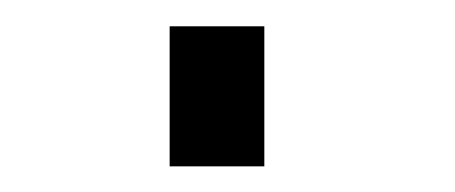

<svg xmlns="http://www.w3.org/2000/svg" viewBox="-20 -422 346 146"><path d="M109 -402H181V-295.5H109Z"/></svg>

Font: HK Grotesk Light
Style: Regular
Weight: 300
Designer: Alfredo Marco Pradil
Foundry: Hanken Design Co.
Version: Version 3.001